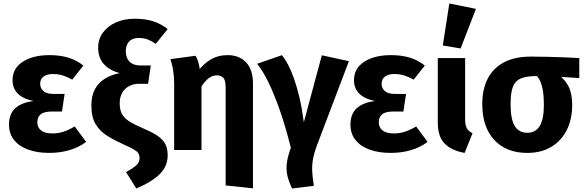

<svg xmlns="http://www.w3.org/2000/svg" viewBox="-20 -867 3379 1110"><path d="M266.7 -548.3Q325.8 -548.3 373.2 -534.4Q420.5 -520.5 462 -488.1L397.5 -406.4Q369.8 -422.4 343.5 -430.7Q317.1 -439 284.5 -439Q251.4 -439 231.8 -424.4Q212.2 -409.8 212.2 -383Q212.2 -356.7 231.2 -340.4Q250.2 -324.1 287 -324.1H353.6L338.2 -222.2H279.7Q234.2 -222.2 215 -206Q195.8 -189.9 195.8 -159.7Q195.8 -130.7 217.4 -113.2Q238.9 -95.6 283.9 -95.6Q316.6 -95.6 346.9 -105.4Q377.1 -115.3 411.9 -136L477.9 -46.9Q439 -16.6 384.3 0.2Q329.6 17 264 17Q196.8 17 144.2 -1.5Q91.6 -20 61.8 -56.8Q32.1 -93.5 32.1 -147Q32.1 -208.3 68.6 -241.4Q105.1 -274.6 174.1 -282.9Q112.3 -295.7 82.4 -326.3Q52.5 -357 52.5 -403.7Q52.5 -471.3 111.4 -509.8Q170.3 -548.3 266.7 -548.3Z M759 -758.7Q820.2 -758.7 865.8 -744Q911.3 -729.2 949.4 -698.7L880.4 -613.5Q856.7 -629.7 834.5 -638.6Q812.2 -647.5 782.2 -647.5Q745.2 -647.5 726.2 -627Q707.2 -606.6 707.2 -571Q707.2 -532 729 -510.3Q750.8 -488.6 790 -488.6H851.9L836.2 -382.7H786.4Q752 -382.7 726.4 -369.1Q700.8 -355.5 686.4 -330.5Q672 -305.4 672 -270.8Q672 -232.5 685.1 -207.9Q698.2 -183.4 728.7 -164.6Q759.2 -145.7 811.3 -123.3Q856.2 -104.4 886.9 -84.6Q917.5 -64.8 933.5 -37.9Q949.4 -11.1 949.4 30.4Q949.4 92.9 904.7 138.3Q860 183.7 767.8 222.5L708.8 128Q743.7 109.1 765.3 91Q786.9 72.9 786.9 46.4Q786.9 31 780.5 20.1Q774.1 9.2 755.9 -1.9Q737.6 -13 702.2 -28.3Q645.7 -53.8 602 -80.4Q558.3 -107 533.3 -148.3Q508.2 -189.6 508.2 -258.3Q508.2 -315 529.7 -353Q551.1 -391 588.2 -413.3Q625.3 -435.5 671.6 -444.2Q613.2 -460.5 580.3 -496.7Q547.5 -533 547.5 -591.6Q547.5 -641.1 575.1 -678.7Q602.8 -716.3 650.5 -737.5Q698.2 -758.7 759 -758.7Z M1135.6 -462.9 1144.8 -367.1V0H986.8V-381.9Q986.8 -425 981.1 -460.1Q975.5 -495.2 965.1 -525.1L1110.8 -544.6Q1118.8 -531.1 1125 -511.9Q1131.3 -492.7 1135.6 -462.9ZM1295.2 -548.3Q1364 -548.3 1403.3 -505.8Q1442.5 -463.2 1442.5 -384.6V221.7L1284.5 205.1V-360.6Q1284.5 -402.8 1271.1 -417.2Q1257.6 -431.5 1234.5 -431.5Q1208 -431.5 1185.3 -413.8Q1162.7 -396.1 1142.3 -363.4L1121.3 -451.9Q1157 -498.9 1198.9 -523.6Q1240.9 -548.3 1295.2 -548.3Z M1466.5 -498.2 1609.6 -548Q1627.6 -526.8 1645.3 -493.3Q1663 -459.8 1679.8 -412.3Q1696.6 -364.9 1711.3 -302.4Q1726.1 -239.9 1736.5 -160.2L1840.6 -547.3L1997.1 -513.4L1812.7 -27.6Q1797.5 12.5 1790.5 47.3Q1783.6 82.1 1784.8 119.6Q1786 157 1794.6 207L1668.7 222.8Q1648.7 181.6 1641 146Q1633.4 110.4 1638.8 72.3Q1644.2 34.2 1661.5 -11.9Q1632.4 -130.2 1599.3 -225.1Q1566.3 -320.1 1532.7 -389.5Q1499.1 -458.9 1466.5 -498.2Z M2240.7 -548.3Q2299.8 -548.3 2347.2 -534.4Q2394.5 -520.5 2436 -488.1L2371.5 -406.4Q2343.8 -422.4 2317.5 -430.7Q2291.1 -439 2258.5 -439Q2225.4 -439 2205.8 -424.4Q2186.2 -409.8 2186.2 -383Q2186.2 -356.7 2205.2 -340.4Q2224.2 -324.1 2261 -324.1H2327.6L2312.2 -222.2H2253.7Q2208.2 -222.2 2189 -206Q2169.8 -189.9 2169.8 -159.7Q2169.8 -130.7 2191.4 -113.2Q2212.9 -95.6 2257.9 -95.6Q2290.6 -95.6 2320.9 -105.4Q2351.1 -115.3 2385.9 -136L2451.9 -46.9Q2413 -16.6 2358.3 0.2Q2303.6 17 2238 17Q2170.8 17 2118.2 -1.5Q2065.6 -20 2035.8 -56.8Q2006.1 -93.5 2006.1 -147Q2006.1 -208.3 2042.6 -241.4Q2079.1 -274.6 2148.1 -282.9Q2086.3 -295.7 2056.4 -326.3Q2026.5 -357 2026.5 -403.7Q2026.5 -471.3 2085.4 -509.8Q2144.3 -548.3 2240.7 -548.3Z M2511 -531.4H2669V-179Q2669 -143.1 2678.6 -125.8Q2688.1 -108.5 2711.9 -96.8L2666.1 17Q2590.9 3.5 2550.9 -36.7Q2511 -77 2511 -158.6ZM2539.9 -604.1 2577.6 -846.9 2731.5 -815.8 2642.9 -586.9Z M3329 -531.4V-415.6L3178.8 -425.6L3083.3 -427.3Q3026.1 -427.3 2992.7 -414.1Q2959.4 -401 2945.6 -366Q2931.8 -331 2931.8 -265.5Q2931.8 -177.4 2956 -138.4Q2980.1 -99.4 3028 -99.4Q3076.6 -99.4 3100.4 -138.6Q3124.2 -177.8 3124.2 -259Q3124.2 -319.6 3115.8 -357.2Q3107.4 -394.8 3093.4 -415.5Q3079.4 -436.1 3062.4 -446.5L3186.8 -448.5Q3233.5 -423.1 3260.7 -378.6Q3287.9 -334.2 3287.9 -259Q3287.9 -177.4 3256.7 -115.2Q3225.4 -53 3167.3 -18Q3109.2 17 3028 17Q2907.3 17 2837.7 -57.7Q2768.1 -132.4 2768.1 -266.1Q2768.1 -349.2 2798.6 -410.3Q2829.1 -471.5 2891.6 -505.7Q2954 -539.8 3050.5 -539.8Q3098 -539.8 3145.7 -538.5Q3193.3 -537.2 3239.8 -535.6Q3286.3 -534 3329 -531.4Z"/></svg>

Font: Fira Sans Variable
Style: Regular
Weight: 400
Designer: Carrois Corporate & Edenspiekermann AG
Foundry: Carrois Corporate GbR & Edenspiekermann AG
Version: Version 4.202